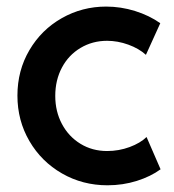

<svg xmlns="http://www.w3.org/2000/svg" viewBox="-20 -549 522 575"><path d="M32.2 -262.7Q32.2 -337.9 68.1 -398.9Q104 -460 165 -494.6Q226.1 -529.3 297.9 -529.3Q341.8 -529.3 384.3 -516.1Q426.8 -502.9 460 -479.5L417 -384.8Q396 -403.8 364.3 -415.3Q332.5 -426.8 300.8 -426.8Q256.8 -426.8 221.2 -405.5Q185.5 -384.3 165.5 -346.7Q145.5 -309.1 145.5 -261.7Q145.5 -215.3 165.5 -177.7Q185.5 -140.1 220.9 -118.4Q256.3 -96.7 300.8 -96.7Q335.9 -96.7 368.2 -108.6Q400.4 -120.6 418.9 -138.7L460.9 -42Q431.6 -20.5 389.9 -7.3Q348.1 5.9 301.8 5.9Q227.5 5.9 165.8 -29.5Q104 -64.9 68.1 -126.5Q32.2 -188 32.2 -262.7Z"/></svg>

Font: Reddit Sans Chocolate SemiBold
Style: Regular
Weight: 600
Designer: Stephen Hutchings
Foundry: Reddit
Version: Version 1.011